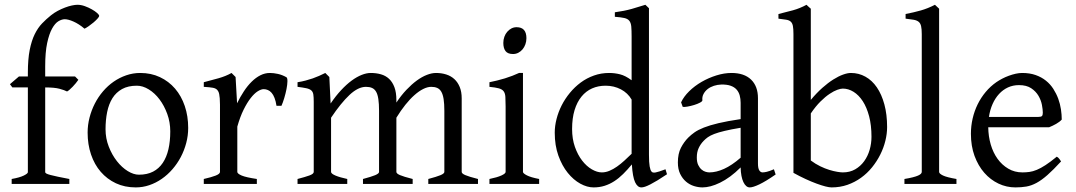

<svg xmlns="http://www.w3.org/2000/svg" viewBox="-20 -777 4544 811"><path d="M398.9 -710Q398.9 -706.1 391.8 -698.2Q384.8 -690.4 375 -682.1Q365.2 -673.8 354.7 -666.5Q344.2 -659.2 336.9 -655.8Q325.2 -666 313.2 -673.6Q301.3 -681.2 290.3 -686Q279.3 -690.9 269.8 -693.4Q260.3 -695.8 253.9 -695.8Q241.2 -695.8 226.8 -687.3Q212.4 -678.7 200 -656.2Q187.5 -633.8 179.2 -595.2Q170.9 -556.6 170.9 -496.1V-454.1H296.9L311 -439.9Q306.6 -433.1 300 -425.3Q293.5 -417.5 286.9 -410.6Q280.3 -403.8 273.9 -398.2Q267.6 -392.6 263.2 -390.6Q252 -396.5 231 -402.1Q210 -407.7 170.9 -407.7V-49.8Q170.9 -46.9 176 -43.9Q181.2 -41 193.4 -37.8Q205.6 -34.7 224.9 -30.5Q244.1 -26.4 272.9 -21V0H29.3V-21Q63 -26.9 80.3 -35.4Q97.7 -43.9 97.7 -49.8V-407.7H32.2L22 -421.4L60.1 -454.1H97.7V-469.2Q97.7 -526.9 105.5 -566.2Q113.3 -605.5 126.7 -632.6Q140.1 -659.7 157.7 -678Q175.3 -696.3 194.8 -711.9Q208 -722.7 223.6 -731Q239.3 -739.3 254.6 -745.1Q270 -751 283.9 -753.9Q297.9 -756.8 307.1 -756.8Q322.3 -756.8 338.4 -751Q354.5 -745.1 367.9 -737.5Q381.3 -730 390.1 -722.2Q398.9 -714.4 398.9 -710Z M699.2 -222.2Q699.2 -260.7 686.5 -295.7Q673.8 -330.6 653.8 -357.2Q633.8 -383.8 608.4 -399.4Q583 -415 558.1 -415Q521 -415 495.6 -400.9Q470.2 -386.7 454.8 -362.1Q439.5 -337.4 432.6 -303.7Q425.8 -270 425.8 -231Q425.8 -192.4 439.5 -157.5Q453.1 -122.6 473.9 -96.2Q494.6 -69.8 519.5 -54.4Q544.4 -39.1 566.9 -39.1Q601.6 -39.1 626.5 -52Q651.4 -64.9 667.5 -88.9Q683.6 -112.8 691.4 -146.5Q699.2 -180.2 699.2 -222.2ZM774.9 -236.8Q774.9 -204.1 766.6 -172.9Q758.3 -141.6 743.7 -113.8Q729 -85.9 708.5 -62.3Q688 -38.6 663.3 -21.5Q638.7 -4.4 610.8 5.1Q583 14.6 553.2 14.6Q506.8 14.6 469.5 -2.9Q432.1 -20.5 405.5 -51.3Q378.9 -82 364.5 -124.5Q350.1 -167 350.1 -216.8Q350.1 -249 358.2 -280.3Q366.2 -311.5 380.6 -339.6Q395 -367.7 415.3 -391.4Q435.5 -415 460.2 -432.1Q484.9 -449.2 513.4 -459Q542 -468.8 572.3 -468.8Q618.2 -468.8 655.5 -451.2Q692.9 -433.6 719.5 -402.6Q746.1 -371.6 760.5 -329.1Q774.9 -286.6 774.9 -236.8Z M1189.9 -450.7Q1194.3 -447.8 1194.1 -433.6Q1193.8 -419.4 1190.2 -400.9Q1186.5 -382.3 1180.7 -362.8Q1174.8 -343.3 1168.9 -330.1H1147.9Q1145 -349.6 1139.6 -363.3Q1134.3 -377 1127.2 -385Q1120.1 -393.1 1111.6 -396.7Q1103 -400.4 1093.8 -400.4Q1083 -400.4 1068.6 -391.4Q1054.2 -382.3 1039.1 -363Q1023.9 -343.8 1009 -313.7Q994.1 -283.7 982.4 -242.2V-50.8Q982.4 -43.5 1000.7 -35.6Q1019 -27.8 1064.9 -21V0H840.8V-21Q873 -28.3 891.1 -35.4Q909.2 -42.5 909.2 -50.8V-335Q909.2 -351.1 908.2 -362.1Q907.2 -373 905.8 -379.9Q904.3 -386.7 902.1 -390.6Q899.9 -394.5 897.9 -397Q894.5 -400.4 890.4 -402.6Q886.2 -404.8 879.6 -406.2Q873 -407.7 863.8 -408.4Q854.5 -409.2 840.8 -410.2V-429.7Q872.6 -438 903.1 -446.5Q933.6 -455.1 958 -468.8L975.1 -451.7L981.4 -340.8Q994.6 -367.7 1010 -391.1Q1025.4 -414.6 1043 -431.9Q1060.5 -449.2 1079.8 -459Q1099.1 -468.8 1120.1 -468.8Q1135.7 -468.8 1153.8 -464.8Q1171.9 -460.9 1189.9 -450.7Z M1789.1 0V-21Q1824.2 -30.3 1840.6 -37.1Q1856.9 -43.9 1856.9 -50.8V-309.1Q1856.9 -338.9 1853.8 -358.6Q1850.6 -378.4 1844 -389.6Q1837.4 -400.9 1826.9 -405.5Q1816.4 -410.2 1801.8 -410.2Q1785.6 -410.2 1767.6 -401.1Q1749.5 -392.1 1730.5 -375.2Q1711.4 -358.4 1692.1 -334.2Q1672.9 -310.1 1654.3 -279.8V-50.8Q1654.3 -43.9 1669.4 -37.4Q1684.6 -30.8 1723.1 -21V0H1513.2V-21Q1548.3 -30.3 1564.7 -37.1Q1581.1 -43.9 1581.1 -50.8V-309.1Q1581.1 -338.9 1578.1 -358.6Q1575.2 -378.4 1568.6 -389.6Q1562 -400.9 1551.5 -405.5Q1541 -410.2 1525.9 -410.2Q1492.7 -410.2 1456.3 -376Q1419.9 -341.8 1378.4 -279.8V-50.8Q1378.4 -43.5 1396.7 -35.6Q1415 -27.8 1446.8 -21V0H1236.8V-21Q1269 -29.3 1287.1 -35.9Q1305.2 -42.5 1305.2 -50.8V-347.2Q1305.2 -366.7 1303.5 -377.9Q1301.8 -389.2 1294.7 -395.3Q1287.6 -401.4 1273.9 -404.3Q1260.3 -407.2 1236.8 -410.2V-429.7Q1255.4 -432.6 1271 -436.8Q1286.6 -440.9 1300.8 -445.8Q1314.9 -450.7 1327.9 -456.5Q1340.8 -462.4 1354 -468.8L1371.1 -451.7L1376.5 -339.8Q1398.4 -372.1 1420.9 -396.2Q1443.4 -420.4 1465.3 -436.5Q1487.3 -452.6 1507.8 -460.7Q1528.3 -468.8 1545.9 -468.8Q1569.3 -468.8 1589.1 -463.1Q1608.9 -457.5 1623.3 -444.1Q1637.7 -430.7 1646 -408.7Q1654.3 -386.7 1654.3 -354V-343.8Q1674.8 -374.5 1696.8 -397.7Q1718.8 -420.9 1740.5 -436.8Q1762.2 -452.6 1783 -460.7Q1803.7 -468.8 1821.8 -468.8Q1845.2 -468.8 1865 -462.4Q1884.8 -456.1 1899.2 -442.9Q1913.6 -429.7 1921.9 -409.4Q1930.2 -389.2 1930.2 -361.8V-50.8Q1930.2 -43.9 1945.3 -37.4Q1960.4 -30.8 1999 -21V0Z M2047.4 0V-21Q2080.6 -27.8 2098.1 -35.9Q2115.7 -43.9 2115.7 -50.8V-327.1Q2115.7 -352.1 2114.7 -367.4Q2113.8 -382.8 2107.4 -391.4Q2101.1 -399.9 2087.2 -403.8Q2073.2 -407.7 2047.4 -410.2V-429.7Q2062.5 -432.6 2079.3 -436.8Q2096.2 -440.9 2112.8 -446Q2129.4 -451.2 2144.5 -457Q2159.7 -462.9 2172.4 -468.8H2189V-50.8Q2189 -44.9 2205.3 -36.4Q2221.7 -27.8 2257.3 -21V0ZM2203.6 -615.7Q2203.6 -602.1 2199.2 -589.8Q2194.8 -577.6 2187.3 -568.6Q2179.7 -559.6 2169.4 -554.2Q2159.2 -548.8 2147 -548.8Q2125 -548.8 2115.5 -561Q2106 -573.2 2106 -595.7Q2106 -609.4 2110.4 -621.6Q2114.7 -633.8 2122.6 -642.8Q2130.4 -651.9 2140.4 -657Q2150.4 -662.1 2162.1 -662.1Q2203.6 -662.1 2203.6 -615.7Z M2797.4 -41Q2774.9 -25.9 2757.6 -15.4Q2740.2 -4.9 2727.3 1.7Q2714.4 8.3 2705.1 11.5Q2695.8 14.6 2689 14.6Q2672.9 14.6 2662.6 -7.3Q2652.3 -29.3 2648.9 -82.5Q2630.4 -60.1 2612.1 -42Q2593.8 -23.9 2574.5 -11.5Q2555.2 1 2533.7 7.8Q2512.2 14.6 2487.3 14.6Q2460 14.6 2431.2 -1.2Q2402.3 -17.1 2378.2 -46.9Q2354 -76.7 2338.6 -119.6Q2323.2 -162.6 2323.2 -216.8Q2323.2 -244.6 2330.8 -274.4Q2338.4 -304.2 2352.5 -332Q2366.7 -359.9 2387.2 -384.8Q2407.7 -409.7 2433.1 -428.5Q2458.5 -447.3 2488.8 -458Q2519 -468.8 2553.2 -468.8Q2576.2 -468.8 2598.9 -463.1Q2621.6 -457.5 2647.9 -438V-622.1Q2647.9 -648.9 2646.5 -664.8Q2645 -680.7 2638.2 -689.2Q2631.3 -697.8 2617.2 -700.9Q2603 -704.1 2577.1 -706.1V-725.1Q2617.2 -730.5 2648.9 -739.5Q2680.7 -748.5 2706.1 -756.8L2721.2 -742.2V-124Q2721.2 -106.9 2721.9 -94.7Q2722.7 -82.5 2724.1 -74.2Q2725.6 -65.9 2727.5 -60.5Q2729.5 -55.2 2732.4 -51.8Q2736.8 -46.4 2749.3 -48.6Q2761.7 -50.8 2791 -62ZM2647.9 -127.4V-356.4Q2631.8 -384.3 2602.5 -399.7Q2573.2 -415 2538.1 -415Q2506.8 -415 2481 -403.6Q2455.1 -392.1 2436.3 -369.1Q2417.5 -346.2 2407 -312Q2396.5 -277.8 2396.5 -231.9Q2396.5 -190.4 2408.4 -156.5Q2420.4 -122.6 2439 -98.6Q2457.5 -74.7 2479.7 -61.8Q2502 -48.8 2522 -48.8Q2538.6 -48.8 2554.7 -55.7Q2570.8 -62.5 2586.4 -73.5Q2602.1 -84.5 2617.4 -98.6Q2632.8 -112.8 2647.9 -127.4Z M2976.1 -48.8Q3005.4 -48.8 3038.3 -63.7Q3071.3 -78.6 3108.4 -110.8V-237.3Q3067.4 -230.5 3040.8 -224.1Q3014.2 -217.8 2997.1 -211.2Q2980 -204.6 2969.7 -197.3Q2959.5 -189.9 2951.7 -181.6Q2939 -168.5 2931.2 -151.6Q2923.3 -134.8 2923.3 -111.8Q2923.3 -92.3 2929.2 -80.1Q2935.1 -67.9 2943.4 -60.8Q2951.7 -53.7 2960.7 -51.3Q2969.7 -48.8 2976.1 -48.8ZM3256.3 -40Q3214.8 -11.2 3187.7 1.7Q3160.6 14.6 3147 14.6Q3130.9 14.6 3120.1 -7.8Q3109.4 -30.3 3108.4 -69.8Q3086.4 -47.9 3064.5 -31.7Q3042.5 -15.6 3021.5 -5.4Q3000.5 4.9 2981.7 9.8Q2962.9 14.6 2947.3 14.6Q2929.7 14.6 2911.1 8.8Q2892.6 2.9 2877.7 -9.8Q2862.8 -22.5 2853 -42.5Q2843.3 -62.5 2843.3 -90.8Q2843.3 -127.9 2856.2 -152.8Q2869.1 -177.7 2887.2 -195.8Q2898.9 -207.5 2913.8 -218Q2928.7 -228.5 2953.4 -238.3Q2978 -248 3015.1 -256.8Q3052.2 -265.6 3108.4 -273.9V-342.8Q3108.4 -359.4 3104.5 -373.8Q3100.6 -388.2 3091.3 -398.7Q3082 -409.2 3066.2 -414.8Q3050.3 -420.4 3026.4 -419.9Q3010.7 -419.4 2995.6 -414.6Q2980.5 -409.7 2969.2 -400.9Q2958 -392.1 2951.7 -380.1Q2945.3 -368.2 2946.8 -353.5Q2947.3 -349.1 2936.8 -343.5Q2926.3 -337.9 2911.9 -333.5Q2897.5 -329.1 2883.5 -326.7Q2869.6 -324.2 2863.8 -325.7L2856.9 -344.7Q2868.2 -369.1 2891.1 -391.6Q2914.1 -414.1 2943.6 -431.2Q2973.1 -448.2 3006.1 -458.5Q3039.1 -468.8 3069.8 -468.8Q3123.5 -468.8 3152.6 -440.7Q3181.6 -412.6 3181.6 -362.3V-86.9Q3181.6 -66.4 3187 -57.6Q3192.4 -48.8 3201.2 -48.8Q3208 -48.8 3218.8 -51.3Q3229.5 -53.7 3249 -62Z M3727.1 -240.2Q3727.1 -211.9 3719.7 -182.1Q3712.4 -152.3 3698.2 -124Q3684.1 -95.7 3663.6 -70.3Q3643.1 -44.9 3616.9 -26.1Q3590.8 -7.3 3559.6 3.7Q3528.3 14.6 3492.2 14.6Q3482.9 14.6 3466.6 10.5Q3450.2 6.3 3429 -1.5Q3407.7 -9.3 3382.8 -20.8Q3357.9 -32.2 3331.5 -46.9V-632.8Q3331.5 -655.3 3329.1 -667.5Q3326.7 -679.7 3319.8 -685.8Q3313 -691.9 3300.5 -693.8Q3288.1 -695.8 3268.1 -698.2V-717.8Q3300.3 -725.6 3329.6 -733.6Q3358.9 -741.7 3386.7 -756.8L3391.6 -752Q3394.5 -749 3397.5 -746.6Q3400.9 -743.7 3404.8 -740.2V-355Q3429.2 -384.3 3453.4 -405.8Q3477.5 -427.2 3499.8 -441.2Q3522 -455.1 3541 -461.9Q3560.1 -468.8 3574.2 -468.8Q3607.4 -468.8 3635.5 -453.1Q3663.6 -437.5 3683.8 -408Q3704.1 -378.4 3715.6 -335.9Q3727.1 -293.5 3727.1 -240.2ZM3661.1 -199.2Q3661.1 -248 3651.1 -285.9Q3641.1 -323.7 3624.3 -349.6Q3607.4 -375.5 3585.4 -389.2Q3563.5 -402.8 3540 -402.8Q3531.2 -402.8 3516.8 -397.7Q3502.4 -392.6 3484.4 -380.6Q3466.3 -368.7 3445.8 -348.4Q3425.3 -328.1 3404.8 -297.9V-99.1Q3424.3 -84.5 3444.6 -74.7Q3464.8 -64.9 3483.2 -59.3Q3501.5 -53.7 3516.4 -51.3Q3531.2 -48.8 3540 -48.8Q3569.8 -48.8 3592.3 -61.8Q3614.7 -74.7 3630.1 -95.9Q3645.5 -117.2 3653.3 -144Q3661.1 -170.9 3661.1 -199.2Z M3800.3 0V-21Q3821.3 -24.4 3835.4 -28.1Q3849.6 -31.7 3857.9 -35.4Q3866.2 -39.1 3869.9 -43Q3873.5 -46.9 3873.5 -50.8V-632.8Q3873.5 -654.8 3870.6 -667Q3867.7 -679.2 3859.9 -685.3Q3852.1 -691.4 3838.9 -693.6Q3825.7 -695.8 3805.2 -698.2V-717.8Q3840.3 -724.6 3869.6 -732.9Q3898.9 -741.2 3929.2 -756.8L3946.8 -740.2V-50.8Q3946.8 -43.5 3963.4 -35.6Q3980 -27.8 4020 -21V0Z M4284.2 -417.5Q4258.8 -417.5 4237.5 -407.7Q4216.3 -397.9 4200 -380.1Q4183.6 -362.3 4172.6 -337.6Q4161.6 -313 4157.2 -283.2H4366.2Q4377.4 -283.2 4381.1 -286.9Q4384.8 -290.5 4384.8 -300.8Q4384.8 -314 4381.1 -333.7Q4377.4 -353.5 4366.5 -372.3Q4355.5 -391.1 4335.7 -404.3Q4315.9 -417.5 4284.2 -417.5ZM4464.8 -272Q4456.1 -262.2 4441.4 -253.9Q4426.8 -245.6 4411.1 -239.3H4154.3Q4154.8 -201.2 4164.8 -166.7Q4174.8 -132.3 4193.6 -106.2Q4212.4 -80.1 4239 -64.5Q4265.6 -48.8 4298.8 -48.8Q4314 -48.8 4328.4 -50.8Q4342.8 -52.7 4359.4 -59.6Q4376 -66.4 4396.2 -79.6Q4416.5 -92.8 4443.8 -115.2Q4450.2 -111.8 4454.8 -105.5Q4459.5 -99.1 4461.9 -95.2Q4429.2 -59.6 4404.5 -37.8Q4379.9 -16.1 4358.2 -4.4Q4336.4 7.3 4315.2 11Q4293.9 14.6 4269 14.6Q4231.4 14.6 4197.5 -1.5Q4163.6 -17.6 4137.7 -47.1Q4111.8 -76.7 4096.4 -118.4Q4081.1 -160.2 4081.1 -211.9Q4081.1 -244.6 4088.4 -276.4Q4095.7 -308.1 4109.6 -336.4Q4123.5 -364.7 4143.6 -388.7Q4163.6 -412.6 4189 -430.2Q4199.7 -437.5 4213.1 -444.6Q4226.6 -451.7 4241.2 -457Q4255.9 -462.4 4270.3 -465.6Q4284.7 -468.8 4297.9 -468.8Q4329.6 -468.8 4354.5 -460Q4379.4 -451.2 4397.9 -436.3Q4416.5 -421.4 4429.2 -401.6Q4441.9 -381.8 4450 -359.9Q4458 -337.9 4461.4 -315.2Q4464.8 -292.5 4464.8 -272Z"/></svg>

Font: Gentium Plus Am
Style: Regular
Weight: 400
Designer: J. Victor Gaultney, Annie Olsen, Iska Routamaa, Becca Hirsbrunner
Foundry: SIL International
Version: Version 5.000